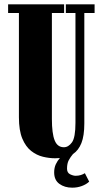

<svg xmlns="http://www.w3.org/2000/svg" viewBox="-20 -720 474 888"><path d="M234.5 12Q208 12 178.8 5Q149.5 -2 124.2 -21.8Q99 -41.5 83.2 -79Q67.5 -116.5 67.5 -177.5V-660H17.5V-700H276.5V-660H220V-170Q220 -102.5 232.8 -70.8Q245.5 -39 275.5 -39Q296.5 -39 312.8 -61.5Q329 -84 329 -152V-660H284.5V-700H417.5V-660H370V-149Q370 -92 356.5 -58.2Q343 -24.5 317.5 -7.5Q306 6 298 21Q290 36 290 60Q290 79 304.2 86Q318.5 93 330 93Q343 93 354 89.5Q365 86 372.5 81L392.5 120Q379.5 132.5 358.8 140.2Q338 148 314 148Q279 148 254.8 130.5Q230.5 113 230.5 77.5Q230.5 56 238.2 39.5Q246 23 257 11Q246.5 12 234.5 12Z"/></svg>

Font: Imbue 10pt Black
Style: Regular
Weight: 900
Designer: Tyler Finck
Foundry: Etcetera Type Company
Version: Version 1.102; ttfautohint (v1.8.3)